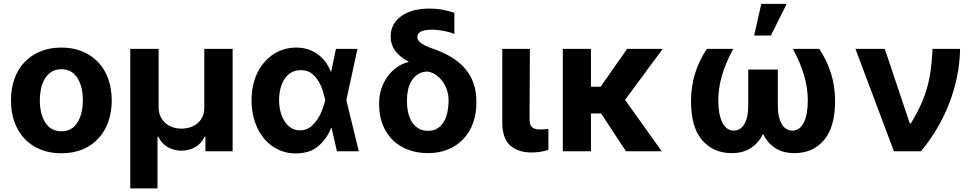

<svg xmlns="http://www.w3.org/2000/svg" viewBox="-20 -806 5188 1023"><path d="M306.8 -552.6Q368.6 -552.6 418.3 -532.1Q468 -511.7 503 -474.8Q538 -437.9 556.6 -385.8Q575.3 -333.8 575.3 -270.6Q575.3 -209.9 557.4 -158.4Q539.4 -106.9 505.1 -69.2Q470.9 -31.6 421 -10.5Q371.1 10.7 306.8 10.7Q244.7 10.7 195 -9.8Q145.2 -30.2 110.4 -67.3Q75.6 -104.4 57 -156.2Q38.4 -208.1 38.4 -270.6Q38.4 -333.8 57 -385.8Q75.6 -437.9 110.6 -474.8Q145.6 -511.7 195.3 -532.1Q245 -552.6 306.8 -552.6ZM192.1 -271.7Q192.1 -253.2 194.4 -233.7Q196.7 -214.1 202.1 -195.8Q207.4 -177.6 216.3 -161.2Q225.1 -144.9 237.9 -132.8Q250.7 -120.7 267.9 -113.6Q285.2 -106.5 307.5 -106.5Q329.9 -106.5 346.9 -113.6Q364 -120.7 376.6 -133Q389.2 -145.2 397.7 -161.6Q406.2 -177.9 411.6 -196.4Q416.9 -214.8 419.2 -234.2Q421.5 -253.6 421.5 -271.7Q421.5 -290.1 419.2 -309.5Q416.9 -328.8 411.8 -347.1Q406.6 -365.4 397.9 -381.7Q389.2 -398.1 376.6 -410.5Q364 -422.9 346.9 -430Q329.9 -437.1 307.5 -437.1Q274.1 -437.1 251.8 -421.7Q229.4 -406.2 216.3 -382.1Q203.1 -358 197.6 -328.7Q192.1 -299.4 192.1 -271.7Z M674 197.8V-545.5H825.3V-232.2Q825.6 -206.3 835.2 -185.5Q844.8 -164.8 861.2 -150.4Q877.5 -136 899.5 -128.4Q921.5 -120.7 946.7 -120.7Q972.3 -120.7 994.5 -128.2Q1016.7 -135.7 1033.2 -149.9Q1049.7 -164.1 1059.1 -184.8Q1068.5 -205.6 1068.5 -232.2V-545.5H1219.5V0H1074.6V-77.4H1070.3Q1062.1 -59.7 1049.5 -45.8Q1036.9 -32 1021 -22.5Q1005 -13.1 986.2 -8.2Q967.3 -3.2 946.7 -3.2Q926.5 -3.2 907.8 -8.2Q889.2 -13.1 873.2 -22.5Q857.2 -32 844.6 -45.8Q832 -59.7 823.5 -77.4H819.2V197.8Z M1351.9 -419Q1367.5 -450.6 1389.2 -475.3Q1410.9 -500 1437.1 -517.2Q1463.4 -534.4 1494 -543.5Q1524.5 -552.6 1557.9 -552.6Q1590.6 -552.6 1619 -543.9Q1647.4 -535.2 1670.8 -518.6Q1694.2 -502.1 1712.4 -478.3Q1730.5 -454.5 1742.2 -424.7H1744.7L1769.9 -545.5H1884.6L1825.3 -272.7L1891.7 0H1775.2L1746.8 -124.3H1744Q1733 -95.2 1716.1 -71.4Q1699.2 -47.6 1675.8 -27.3Q1649.9 -5.3 1619.3 3Q1588.8 11.4 1555.4 11.4Q1521 11.4 1490.9 2.1Q1460.9 -7.1 1433.9 -25.2Q1407.3 -43 1386.4 -68.4Q1365.4 -93.8 1350.7 -125.4Q1335.9 -157 1328.1 -194.1Q1320.3 -231.2 1320.3 -272.7Q1320.3 -355.1 1351.9 -419ZM1497.9 -157.7Q1528.8 -111.5 1577.8 -111.5Q1596.2 -111.5 1612.7 -117.7Q1629.3 -123.9 1643.5 -137.4Q1672.2 -165.1 1687.7 -199Q1703.1 -233 1712.7 -271.3L1713.1 -272.7L1712.7 -274.1Q1708.1 -293 1703.1 -310.9Q1698.2 -328.8 1691.1 -345.7Q1683.9 -362.6 1674 -378.2Q1664.1 -393.8 1649.1 -407.7Q1623.2 -432.2 1582.4 -432.2Q1561.1 -432.2 1544.2 -425.4Q1527.3 -418.7 1514.6 -407.1Q1501.8 -395.6 1492.7 -380Q1483.7 -364.3 1478 -346.8Q1472.3 -329.2 1469.6 -310.5Q1467 -291.9 1467 -273.8Q1467 -204.2 1497.9 -157.7Z M2000 -258.5Q2000 -297.9 2012.1 -333.8Q2024.1 -369.7 2045.1 -398.4Q2066.1 -427.2 2094.6 -447.4Q2123.2 -467.7 2156.6 -475.9L2155.5 -478.7Q2061.4 -528.1 2061.4 -610.8Q2061.1 -678.3 2117.2 -719.5Q2172.9 -760.3 2269.5 -760.3Q2303.6 -760.3 2334.9 -754.8Q2366.1 -749.3 2400.9 -737.9V-625.4Q2390.3 -629.6 2376.6 -633.7Q2362.9 -637.8 2347.3 -640.8Q2331.7 -643.8 2315 -645.8Q2298.3 -647.7 2281.2 -647.7Q2203.5 -647.7 2203.5 -608.7Q2203.5 -601.6 2207 -594.3Q2210.6 -587 2219.5 -579.5Q2228.3 -572.1 2242.9 -564.5Q2257.5 -556.8 2279.8 -549Q2401.6 -508.2 2459.9 -438.2Q2518.1 -368.3 2518.1 -267V-257.1Q2518.1 -199.6 2500.5 -150.7Q2483 -101.9 2449.6 -66.2Q2416.2 -30.5 2368.4 -10.3Q2320.7 9.9 2260.3 9.9Q2202.8 9.9 2154.8 -8.2Q2106.9 -26.3 2072.6 -59.8Q2038.4 -93.4 2019.2 -141.3Q2000 -189.3 2000 -248.6ZM2260.3 -109Q2292.6 -109 2313.6 -123.6Q2334.5 -138.1 2346.9 -161Q2359.4 -183.9 2364.5 -211.6Q2369.7 -239.3 2370 -265.6V-273.8Q2370 -300.1 2361.9 -325.1Q2353.7 -350.1 2339.1 -370.7Q2324.6 -391.3 2304.5 -405.7Q2284.4 -420.1 2260.3 -424.7Q2229.4 -424.7 2207.9 -411Q2186.4 -397.4 2173.1 -375.7Q2159.8 -354 2153.9 -327.2Q2148.1 -300.4 2148.4 -273.8V-265.6Q2148.1 -238.6 2153.6 -210.9Q2159.1 -183.2 2172.2 -160.5Q2185.4 -137.8 2207 -123.4Q2228.7 -109 2260.3 -109Z M2656.2 -545.5H2803.3L2801.5 -170.8Q2801.5 -154.5 2805.2 -143.8Q2808.9 -133.2 2816.4 -127.1Q2823.9 -121.1 2834.5 -118.6Q2845.2 -116.1 2859 -116.1Q2873.2 -116.1 2883.5 -117.2Q2893.8 -118.3 2902 -119V-7.8Q2883.5 -1.4 2860.6 2.5Q2837.7 6.4 2812.1 6.4Q2741.1 6.4 2698.9 -30.5Q2656.6 -67.5 2656.2 -152.7Z M3128.6 -545.5V-343.8H3180L3321.4 -545.5H3511L3310.4 -273.8L3506 0H3315.3L3182.9 -201.3H3128.6V0H2978.7V-545.5Z M3661.9 -270.6Q3662.6 -348 3683.9 -416Q3705.3 -484 3746.1 -545.5H3886.4Q3865.1 -505.3 3850 -469.1Q3834.9 -432.9 3825.5 -399.1Q3816.1 -365.4 3811.6 -333.8Q3807.2 -302.2 3807.2 -271.3Q3807.2 -234 3812.7 -204Q3818.2 -174 3828.7 -153.2Q3839.1 -132.5 3854.6 -121.3Q3870 -110.1 3889.6 -110.1Q3907 -110.1 3921.2 -118.6Q3935.4 -127.1 3945.5 -144Q3955.6 -160.9 3961.1 -185.5Q3966.6 -210.2 3966.6 -242.2V-435.4H4124.3V-242.2Q4124.3 -210.2 4130 -185.5Q4135.7 -160.9 4145.8 -144Q4155.9 -127.1 4170.1 -118.6Q4184.3 -110.1 4201.3 -110.1Q4221.6 -110.1 4237 -121.3Q4252.5 -132.5 4263 -153.2Q4273.4 -174 4278.8 -204Q4284.1 -234 4284.1 -271.3Q4284.1 -301.8 4279.7 -333.6Q4275.2 -365.4 4265.8 -399.1Q4256.4 -432.9 4241.3 -469.3Q4226.2 -505.7 4204.9 -545.5H4345.2Q4386 -484 4407.5 -416Q4429 -348 4429.3 -270.6Q4430 -130.3 4371.4 -60.7Q4312.5 9.9 4212.4 9.9Q4152.3 9.9 4110.8 -17Q4069.2 -44 4045.5 -93Q4022 -44 3980.3 -17Q3938.6 9.9 3878.6 9.9Q3779.8 9.9 3719.8 -60.7Q3660.9 -130.3 3661.9 -270.6ZM4036.2 -785.5H4171.5L4087.4 -616.8H3998.2Z M4538 -545.5H4694.2L4827.4 -148.4H4833.1Q4854.4 -183.6 4870.7 -215.6Q4887.1 -247.5 4899.3 -278.4Q4911.6 -309.3 4920.1 -340Q4928.6 -370.7 4934.3 -403.1Q4940 -435.4 4943.4 -470.5Q4946.7 -505.7 4948.5 -545.5H5095.5Q5094.1 -470.5 5079.2 -397.5Q5064.3 -324.6 5037.5 -255.3Q5010.7 -186.1 4972.7 -121.8Q4934.7 -57.5 4887.1 0H4742.9Z"/></svg>

Font: Inter P
Style: Bold
Weight: 700
Designer: Rasmus Andersson
Foundry: rsms
Version: Version 3.018;git-588b23468